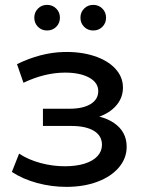

<svg xmlns="http://www.w3.org/2000/svg" viewBox="-20 -747 584 775"><path d="M27.9 -53 57.1 -126.9Q94.7 -102.1 143.9 -88.9Q193.1 -75.7 242.7 -75.9Q288 -76 321.9 -86.6Q355.7 -97.3 373.6 -117Q391.6 -136.7 391.6 -162.4Q391.6 -199.1 359 -218.9Q326.4 -238.6 267.6 -238.6H153.3V-308.1H260.9Q314.6 -308.1 345.6 -326.9Q376.6 -345.6 376.6 -379.3Q376.6 -413.7 339.6 -433.9Q302.6 -454.1 241.4 -453.9Q200.6 -453.7 159.1 -443.5Q117.6 -433.3 74.7 -412.9L48.6 -488.1Q144 -534.6 236.3 -537.1Q304.6 -538.9 359.3 -521.2Q414 -503.6 445.1 -470.2Q476.3 -436.9 476.3 -393.3Q476.3 -355.3 452.8 -325.5Q429.3 -295.7 388.4 -279Q347.4 -262.3 296.7 -262.3L300.6 -285.3Q389.6 -285.3 440.4 -250.4Q491.3 -215.4 491.3 -154.7Q491.3 -108 459.7 -70.9Q428.1 -33.9 372.9 -13.3Q317.6 7.3 248 7.3Q188 7.3 130.4 -8.2Q72.7 -23.7 27.9 -53ZM304.7 -675.6Q304.7 -697.5 319.6 -712.4Q334.4 -727.3 356.4 -727.3Q378.3 -727.3 393.2 -712.4Q408.1 -697.5 408.1 -675.6Q408.1 -653.6 393.2 -638.7Q378.3 -623.9 356.4 -623.9Q334.4 -623.9 319.6 -638.7Q304.7 -653.6 304.7 -675.6ZM118.4 -675.6Q118.4 -697.5 133.3 -712.4Q148.1 -727.3 170.1 -727.3Q192 -727.3 206.9 -712.4Q221.9 -697.5 221.9 -675.6Q221.9 -653.6 206.9 -638.7Q192 -623.9 170.1 -623.9Q148.1 -623.9 133.3 -638.7Q118.4 -653.6 118.4 -675.6Z"/></svg>

Font: iiserrat Thin
Style: Regular
Weight: 100
Designer: Akira Ohta
Foundry: Akira Ohta
Version: Version 1.200;Glyphs 3.3.1 (3343)